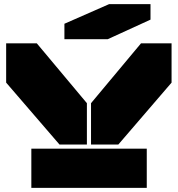

<svg xmlns="http://www.w3.org/2000/svg" viewBox="-20 -910 861 930"><path d="M268.1 -210 9.8 -509.8V-700.2H158.2L400.9 -410.2V-210ZM131.8 0V-189.9H690.9V0ZM292 -720.2V-794.9L508.8 -890.1H709V-814.9L502 -720.2ZM420.9 -210V-410.2L663.1 -700.2H811V-509.8L553.2 -210Z"/></svg>

Font: Nastup Basic
Style: Regular
Weight: 400
Designer: Maksym Kobuzan
Foundry: Zakznak
Version: Version 1.020;FEAKit 1.0